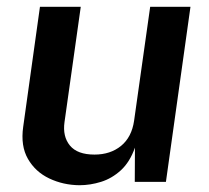

<svg xmlns="http://www.w3.org/2000/svg" viewBox="-20 -537 616 567"><path d="M214.5 10Q166.5 9.5 125.5 -10Q84.5 -29.5 62.5 -67.8Q40.5 -106 48.5 -162.5L98 -517H218.5L170.5 -176.5Q164.5 -134 186.5 -107.2Q208.5 -80.5 259 -80.5Q306 -80.5 337.5 -106.2Q369 -132 376 -180.5L423.5 -517H542.5L470 0H378L378.5 -101Q363.5 -58.5 337 -34.2Q310.5 -10 278.5 0Q246.5 10 214.5 10Z"/></svg>

Font: Public Sans SemiBold
Style: Italic
Weight: 600
Italic angle: -8°
Designer: The Public Sans project authors (U.S. Web Design System). Libre Franklin designed by Pablo Impallari and Rodrigo Fuenzal
Version: Version 1.007; ttfautohint (v1.8.1) -l 8 -r 50 -G 200 -x 14 